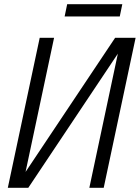

<svg xmlns="http://www.w3.org/2000/svg" viewBox="-20 -889 662 909"><path d="M17 0 168 -710H236L101 -75L525 -710H622L471 0H403L538 -635L114 0ZM286 -811 298 -869H559L547 -811Z"/></svg>

Font: Geist Mono Light
Style: Italic
Weight: 300
Italic angle: -12°
Monospace: yes
Designer: Basement.studio, Andrés Briganti, Mateo Zaragoza
Foundry: Basement.studio, Vercel, Andrés Briganti, Guido Ferreyra, Mateo Zaragoza
Version: Version 1.500; ttfautohint (v1.8.4.7-5d5b)